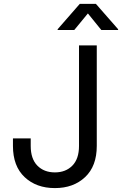

<svg xmlns="http://www.w3.org/2000/svg" viewBox="-20 -962 630 992"><path d="M263.7 9.8Q167.5 9.8 107.2 -46.9Q46.9 -103.5 46.9 -208V-247.1H138.7V-208Q138.7 -141.1 173.1 -106.2Q207.5 -71.3 263.7 -71.3Q319.3 -71.3 353.8 -106.2Q388.2 -141.1 388.2 -208V-727.5H480V-208Q480 -103.5 419.7 -46.9Q359.4 9.8 263.7 9.8ZM363.8 -807.1H277.8V-811L392.1 -941.9H475.6L590.3 -811V-807.1H503.4L434.1 -892.6Z"/></svg>

Font: Inter 17pt
Style: Regular
Weight: 400
Version: Version 4.001;git-66647c0bb